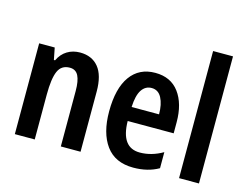

<svg xmlns="http://www.w3.org/2000/svg" viewBox="-103 -930 1430 1109"><g transform="rotate(15 611.5 -375.0)"><path d="M304 -553Q375 -553 414.5 -505Q454 -457 454 -360V0H336V-332Q336 -392 320.5 -422.5Q305 -453 269 -453Q219 -453 199.5 -408.5Q180 -364 180 -268V0H61V-543H154L168 -472H175Q194 -512 227.5 -532.5Q261 -553 304 -553Z M754 -552Q847 -552 896.5 -485.5Q946 -419 946 -308V-242H671Q673 -84 785 -84Q855 -84 922 -123V-27Q858 10 771 10Q662 10 607.5 -64.5Q553 -139 553 -268Q553 -406 605.5 -479Q658 -552 754 -552ZM756 -462Q719 -462 697 -429Q675 -396 672 -326H836Q836 -386 816 -424Q796 -462 756 -462Z M1162 0H1043V-760H1162Z"/></g></svg>

Font: Avrile Sans Condensed SemiBold
Style: Regular
Weight: 600
Width: 3
Designer: Monotype Design Team
Foundry: Monotype Imaging Inc.
Version: Version 2.001;September 10, 2019;FontCreator 11.5.0.2425 64-